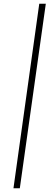

<svg xmlns="http://www.w3.org/2000/svg" viewBox="-20 -846 295 1027"><path d="M52 161 190 -826H225L86 161Z"/></svg>

Font: Public Sans Thin
Style: Italic
Weight: 100
Italic angle: -8°
Designer: The Public Sans project authors (U.S. Web Design System). Libre Franklin designed by Pablo Impallari and Rodrigo Fuenzal
Version: Version 2.000